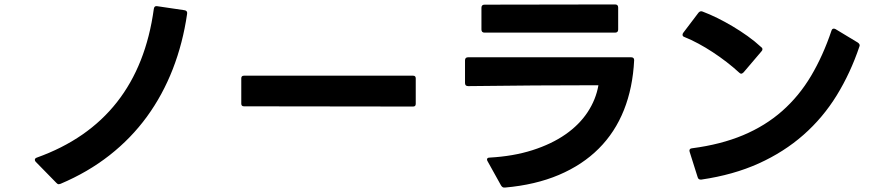

<svg xmlns="http://www.w3.org/2000/svg" viewBox="-20 -790 3980 865"><path d="M245 40Q239 40 234 34L141 -61Q137 -65 137 -70Q137 -77 146 -80Q604 -244 673 -750Q675 -765 689 -762L811 -744Q825 -742 823 -728Q804 -596 758.5 -479Q713 -362 642 -264.5Q571 -167 473.5 -90.5Q376 -14 253 38Q247 40 245 40Z M1079 -311Q1067 -311 1067 -323V-437Q1067 -449 1079 -449H1841Q1853 -449 1853 -437V-322Q1853 -310 1841 -310Z M2251 55Q2243 55 2237 45L2177 -63Q2174 -68 2174 -71Q2174 -80 2186 -80Q2293 -86 2379 -113.5Q2465 -141 2527.5 -184.5Q2590 -228 2627.5 -285Q2665 -342 2676 -406Q2540 -406 2387.5 -405Q2235 -404 2089 -402Q2075 -402 2075 -416V-518Q2075 -532 2089 -532H2823Q2837 -532 2837 -519Q2831 -395 2791 -294.5Q2751 -194 2677.5 -120.5Q2604 -47 2498 -2Q2392 43 2255 55ZM2163 -643Q2149 -643 2149 -657V-755Q2149 -769 2163 -769L2751 -770Q2765 -770 2765 -756V-657Q2765 -643 2751 -643Z M3136 19Q3126 19 3123 8L3087 -106L3086 -111Q3086 -121 3098 -122Q3228 -139 3328 -181Q3428 -223 3504 -290Q3580 -357 3634 -448Q3688 -539 3726 -652Q3729 -661 3736 -661Q3740 -661 3744 -659L3845 -598Q3856 -590 3852 -581Q3812 -462 3750 -361Q3688 -260 3600 -182.5Q3512 -105 3398 -53.5Q3284 -2 3140 19ZM3319 -458Q3315 -458 3310 -463Q3284 -487 3253.5 -510.5Q3223 -534 3191 -555Q3159 -576 3126.5 -593.5Q3094 -611 3064 -623Q3055 -626 3055 -633Q3055 -638 3058 -642L3127 -733Q3135 -742 3145 -738Q3177 -726 3211.5 -709Q3246 -692 3280.5 -671.5Q3315 -651 3348 -627.5Q3381 -604 3409 -578Q3415 -574 3415 -568Q3415 -563 3410 -558L3330 -464Q3324 -458 3319 -458Z"/></svg>

Font: LINE Seed JP_TTF Bold
Style: Regular
Weight: 700
Designer: LINE & Fontrix & Fontworks
Version: Version 1.009